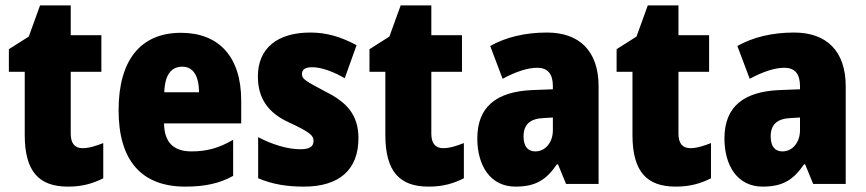

<svg xmlns="http://www.w3.org/2000/svg" viewBox="-20 -684 3219 714"><path d="M287 -133C258 -133 243 -151 243 -187V-417H357V-553H243V-664H129L87 -548L13 -501V-417H72V-182C72 -46 125 10 233 10C287 10 326 -2 364 -21V-152C336 -141 311 -133 287 -133Z M653 -562C505 -562 421 -463 421 -274C421 -86 507 10 669 10C742 10 797 -2 847 -30V-164C793 -133 749 -121 692 -121C624 -121 591 -156 590 -225H877V-310C877 -474 793 -562 653 -562ZM658 -436C696 -436 720 -405 720 -341H591C593 -410 620 -436 658 -436Z M1313 -170C1313 -259 1267 -305 1191 -343C1114 -384 1103 -390 1103 -409C1103 -426 1116 -434 1141 -434C1177 -434 1223 -416 1262 -393L1306 -516C1248 -547 1195 -563 1134 -563C1012 -563 939 -505 939 -400C939 -318 977 -265 1052 -230C1134 -192 1146 -180 1146 -160C1146 -138 1130 -129 1096 -129C1048 -129 989 -148 940 -174V-21C995 2 1049 10 1110 10C1244 10 1313 -55 1313 -170Z M1628 -133C1599 -133 1584 -151 1584 -187V-417H1698V-553H1584V-664H1470L1428 -548L1354 -501V-417H1413V-182C1413 -46 1466 10 1574 10C1628 10 1667 -2 1705 -21V-152C1677 -141 1652 -133 1628 -133Z M2014 -563C1931 -563 1860 -545 1803 -513L1849 -391C1899 -418 1943 -432 1978 -432C2016 -432 2036 -410 2036 -364V-352L1958 -349C1826 -343 1755 -287 1755 -169C1755 -70 1802 10 1897 10C1973 10 2012 -16 2051 -73H2055L2085 0H2206V-363C2206 -496 2133 -563 2014 -563ZM2002 -245 2036 -247V-200C2036 -153 2007 -121 1971 -121C1943 -121 1927 -139 1927 -177C1927 -220 1950 -243 2002 -245Z M2547 -133C2518 -133 2503 -151 2503 -187V-417H2617V-553H2503V-664H2389L2347 -548L2273 -501V-417H2332V-182C2332 -46 2385 10 2493 10C2547 10 2586 -2 2624 -21V-152C2596 -141 2571 -133 2547 -133Z M2933 -563C2850 -563 2779 -545 2722 -513L2768 -391C2818 -418 2862 -432 2897 -432C2935 -432 2955 -410 2955 -364V-352L2877 -349C2745 -343 2674 -287 2674 -169C2674 -70 2721 10 2816 10C2892 10 2931 -16 2970 -73H2974L3004 0H3125V-363C3125 -496 3052 -563 2933 -563ZM2921 -245 2955 -247V-200C2955 -153 2926 -121 2890 -121C2862 -121 2846 -139 2846 -177C2846 -220 2869 -243 2921 -245Z"/></svg>

Font: Noto Sans Devanagari UI Condensed Black
Style: Regular
Weight: 900
Width: 3
Designer: Jelle Bosma - Monotype Design Team
Foundry: Monotype Imaging Inc.
Version: Version 2.004